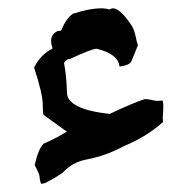

<svg xmlns="http://www.w3.org/2000/svg" viewBox="-20 -498 463 473"><path d="M81.5 -44.9Q77.6 -54.2 77.6 -61.8Q77.6 -69.3 65.4 -91.3Q74.7 -131.8 87.4 -144Q118.2 -157.2 144.5 -173.8L86.9 -215.3Q85.4 -223.6 85.4 -234.4V-239.3Q85.4 -266.6 64 -331.5Q79.6 -363.3 109.4 -378.4Q106 -389.2 106 -397.5Q106 -406.2 109.9 -411.6Q117.2 -422.4 129.4 -422.4H130.4Q143.1 -453.1 159.2 -463.9Q199.7 -477.5 231 -477.5Q240.2 -477.5 250 -474.6Q253.9 -477.5 258.3 -477.5Q273.9 -477.5 298.3 -443.8Q310.1 -428.7 313.7 -410.4Q317.4 -392.1 319.8 -386.7L303.7 -346.7Q297.9 -336.9 274.4 -334Q271 -365.2 218.3 -377.9Q206.5 -377.9 152.8 -353Q144 -353 137.7 -343.3Q144 -309.6 145 -269.3Q146 -229 250 -217.3Q306.6 -244.1 336.4 -253.9Q345.2 -253.9 355 -251.5Q361.3 -249.5 368.2 -249.5Q373.5 -249.5 376.2 -250Q378.9 -250.5 379.4 -250.5Q382.3 -250.5 382.3 -235.4Q382.3 -225.1 380.9 -207.5L381.8 -200.2L380.9 -196.8Q340.8 -161.1 285.6 -138.2Q242.2 -114.7 195.3 -105.5Q158.2 -99.1 134.3 -72.3Q113.8 -58.6 101.1 -52.2Q96.7 -50.3 93.3 -48.1Q89.8 -45.9 85 -45.9Z"/></svg>

Font: Kurland
Style: Regular
Weight: 400
Designer: GGBot
Version: 0.22